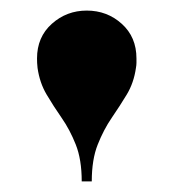

<svg xmlns="http://www.w3.org/2000/svg" viewBox="-20 -780 327 363"><path d="M134.5 -437Q134.5 -478.5 123.2 -506.8Q112 -535 96.5 -557.2Q81 -579.5 68 -601.5Q55 -623.5 51 -651.5Q50.5 -657 50.2 -661Q50 -665 50 -669.5Q50 -710 78 -735Q106 -760 144 -760Q182.5 -760 210.2 -735Q238 -710 238 -669.5Q238 -665 238 -661Q238 -657 237 -651.5Q233 -623.5 219.8 -601.5Q206.5 -579.5 191.2 -557.2Q176 -535 164.8 -506.8Q153.5 -478.5 153.5 -437Z"/></svg>

Font: Bodoni Moda 11pt ExtraBold
Style: Regular
Weight: 800
Designer: Owen Earl
Foundry: indestructible type
Version: Version 2.004